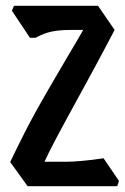

<svg xmlns="http://www.w3.org/2000/svg" viewBox="-20 -659 429 660"><path d="M75 -19 15 -102Q35 -144 65.5 -204.5Q96 -265 153 -363Q190 -427 211.5 -463Q233 -499 245 -519.5Q257 -540 266 -556H219Q185 -556 158 -550.5Q131 -545 102 -529H83L21 -622L28 -639H317L374 -556Q356 -522 342 -495.5Q328 -469 313.5 -442Q299 -415 281.5 -383Q264 -351 240 -307Q194 -223 170 -177.5Q146 -132 133 -103H208Q228 -103 262.5 -106Q297 -109 336 -115L389 -37L383 -19Z"/></svg>

Font: Jaini
Style: Regular
Weight: 400
Designer: Maithili Shingre, Girish Dalvi (Devanagari), Taresh Vohra (Latin)
Foundry: Ek Type
Version: Version 2.000; ttfautohint (v1.8.4.7-5d5b)